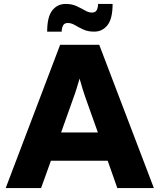

<svg xmlns="http://www.w3.org/2000/svg" viewBox="-20 -957 813 977"><path d="M9 0 286 -729H485L763 0H577L528 -139H239L189 0ZM354 -460 291 -283H478L415 -460Q401 -499 385 -557Q376 -527 369 -504Q362 -481 354 -460ZM220 -796Q220 -871 246 -904Q272 -937 314 -937Q346 -937 369.5 -926Q393 -915 412 -904Q431 -893 448 -893Q466 -893 472.5 -906Q479 -919 479 -937H553Q553 -862 527 -829Q501 -796 459 -796Q427 -796 403.5 -807Q380 -818 361.5 -829Q343 -840 325 -840Q307 -840 300.5 -826.5Q294 -813 294 -796Z"/></svg>

Font: BDO Grotesk ExtraBold
Style: Regular
Weight: 800
Designer: Deni Anggara
Foundry: Lokal Container
Version: Version 2.000